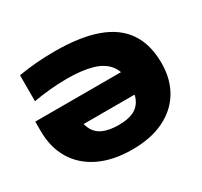

<svg xmlns="http://www.w3.org/2000/svg" viewBox="-155 -959 1239 1177"><g transform="rotate(-30 464.5 -370.0)"><path d="M469 10Q334.5 10 237.8 -36Q141 -82 89 -167.2Q37 -252.5 37 -370V-436H719V-275H203L277 -356Q277 -286.5 297.2 -243.8Q317.5 -201 360.5 -181.5Q403.5 -162 472 -162Q533.5 -162 574.2 -180.2Q615 -198.5 635.5 -241Q656 -283.5 656 -356Q656 -434.5 619.2 -480.8Q582.5 -527 511 -547Q439.5 -567 336 -567Q279 -567 216 -561.2Q153 -555.5 98 -545V-729Q159 -739.5 225 -744.8Q291 -750 353 -750Q532.5 -750 651 -707.8Q769.5 -665.5 828.2 -579Q887 -492.5 887 -360Q887 -248.5 837.8 -165.2Q788.5 -82 695 -36Q601.5 10 469 10Z"/></g></svg>

Font: Encode Sans SC Expanded Black
Style: Regular
Weight: 900
Width: 7
Designer: Multiple Designers
Foundry: Impallari Type
Version: Version 3.002